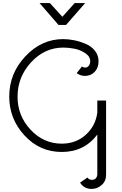

<svg xmlns="http://www.w3.org/2000/svg" viewBox="-20 -956 791 1247"><path d="M409 -794H360L237 -936H304L385 -847L465 -936H533ZM612 178V-82Q527 31 381 31Q238 31 139 -76.5Q40 -184 40 -329Q40 -479 145 -590.5Q250 -702 390 -702Q425 -702 462 -694.5Q499 -687 536 -671.5Q573 -656 596.5 -626.5Q620 -597 620 -558Q620 -516 595 -489.5Q570 -463 532 -463Q502 -463 478 -481L512 -524Q523 -517 533 -517Q547 -517 556.5 -529Q566 -541 566 -558Q566 -589 534 -610.5Q502 -632 464.5 -639.5Q427 -647 391 -647Q270 -647 182 -551.5Q94 -456 94 -328Q94 -204 178.5 -113.5Q263 -23 381 -23Q473 -23 536.5 -80Q600 -137 612 -224V-303H669V178Q669 221 640 246Q611 271 575 271Q526 271 500 230L548 197Q558 212 576 212Q608 212 612 178Z"/></svg>

Font: Bellota
Style: Regular
Weight: 400
Designer: Kemie Guaida
Foundry: Kemie Guaida
Version: Version 1.000;PS 002.000;hotconv 1.0.70;makeotf.lib2.5.58329